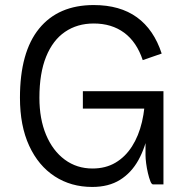

<svg xmlns="http://www.w3.org/2000/svg" viewBox="-20 -730 738 760"><path d="M345 10Q261 10 196.5 -32Q132 -74 95.5 -153Q59 -232 59 -343Q59 -524 135 -617Q211 -710 351 -710Q455 -710 522 -661.5Q589 -613 620 -518L545 -492Q521 -564 471.5 -600.5Q422 -637 351 -637Q286 -637 237.5 -604Q189 -571 162.5 -505.5Q136 -440 136 -343Q136 -259 162.5 -196Q189 -133 236.5 -98Q284 -63 346 -63Q398 -63 437 -86Q476 -109 502.5 -150.5Q529 -192 542 -247.5Q555 -303 555 -369H582Q582 -286 569 -216.5Q556 -147 528 -96.5Q500 -46 455 -18Q410 10 345 10ZM627 -369V0H586Q580 0 575 -13Q570 -26 565.5 -45Q561 -64 558.5 -83.5Q556 -103 556 -115V-369ZM308 -369H625L622 -300H308Z"/></svg>

Font: Haskoy
Style: Regular
Weight: 400
Designer: Ertekin Erdin
Foundry: Ertekin Erdin
Version: Version 1.500